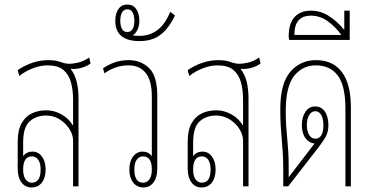

<svg xmlns="http://www.w3.org/2000/svg" viewBox="-20 -821 1642 846"><path d="M119 5Q91 5 74.5 -17.5Q58 -40 58 -77V-196Q58 -249 76 -279.5Q94 -310 122.5 -322.5Q151 -335 184 -335Q218 -335 250 -317.5Q282 -300 300 -270H302V-381Q302 -425 292.5 -459Q283 -493 259 -513Q235 -533 189 -533Q158 -533 123.5 -519.5Q89 -506 65 -486L58 -512Q87 -532 121.5 -544Q156 -556 194 -556Q225 -556 246.5 -548Q268 -540 284 -540Q304 -540 327.5 -546Q351 -552 373 -568L379 -541Q345 -517 299 -517Q296 -517 292 -518V-516Q326 -474 326 -386V0H302V-201Q302 -227 286 -252.5Q270 -278 243 -295Q216 -312 183 -312Q140 -312 111 -286.5Q82 -261 82 -193V-133Q97 -153 123 -153Q149 -153 165 -131Q181 -109 181 -74Q181 -38 164.5 -16.5Q148 5 119 5ZM120 -16Q159 -16 159 -74Q159 -102 148.5 -117Q138 -132 121 -132Q82 -132 82 -74Q82 -46 92.5 -31Q103 -16 120 -16Z M673 -400V-77Q673 -40 656.5 -17.5Q640 5 612 5Q584 5 567 -16.5Q550 -38 550 -74Q550 -110 566.5 -131.5Q583 -153 608 -153Q634 -153 649 -133V-395Q649 -466 622 -499.5Q595 -533 547 -533Q516 -533 490.5 -524Q465 -515 440 -498L434 -520Q457 -536 485 -546Q513 -556 547 -556Q601 -556 637 -521Q673 -486 673 -400ZM610 -132Q593 -132 582.5 -117.5Q572 -103 572 -74Q572 -16 611 -16Q628 -16 638.5 -31Q649 -46 649 -74Q649 -132 610 -132Z M595 -640Q488 -640 488 -729Q488 -762 502 -781.5Q516 -801 541 -801Q566 -801 580 -781.5Q594 -762 594 -729Q594 -708 586 -690.5Q578 -673 564 -665Q580 -663 595 -663Q639 -663 673 -688Q707 -713 730 -769L751 -753Q724 -696 687.5 -668Q651 -640 595 -640ZM541 -680Q557 -680 564.5 -693.5Q572 -707 572 -729Q572 -752 564.5 -766Q557 -780 541 -780Q525 -780 517.5 -766Q510 -752 510 -729Q510 -707 517.5 -693.5Q525 -680 541 -680Z M868 5Q840 5 823.5 -17.5Q807 -40 807 -77V-196Q807 -249 825 -279.5Q843 -310 871.5 -322.5Q900 -335 933 -335Q967 -335 999 -317.5Q1031 -300 1049 -270H1051V-381Q1051 -425 1041.5 -459Q1032 -493 1008 -513Q984 -533 938 -533Q907 -533 872.5 -519.5Q838 -506 814 -486L807 -512Q836 -532 870.5 -544Q905 -556 943 -556Q974 -556 995.5 -548Q1017 -540 1033 -540Q1053 -540 1076.5 -546Q1100 -552 1122 -568L1128 -541Q1094 -517 1048 -517Q1045 -517 1041 -518V-516Q1075 -474 1075 -386V0H1051V-201Q1051 -227 1035 -252.5Q1019 -278 992 -295Q965 -312 932 -312Q889 -312 860 -286.5Q831 -261 831 -193V-133Q846 -153 872 -153Q898 -153 914 -131Q930 -109 930 -74Q930 -38 913.5 -16.5Q897 5 868 5ZM869 -16Q908 -16 908 -74Q908 -102 897.5 -117Q887 -132 870 -132Q831 -132 831 -74Q831 -46 841.5 -31Q852 -16 869 -16Z M1228 0V-74Q1228 -116 1226 -147Q1224 -178 1221.5 -205.5Q1219 -233 1217 -264.5Q1215 -296 1215 -340Q1215 -454 1259.5 -505Q1304 -556 1372 -556Q1447 -556 1486.5 -503.5Q1526 -451 1526 -348V0H1502V-343Q1502 -443 1468.5 -488Q1435 -533 1371 -533Q1313 -533 1276 -486.5Q1239 -440 1239 -330Q1239 -294 1241 -266Q1243 -238 1245.5 -212Q1248 -186 1250 -156Q1252 -126 1252 -85V-40L1366 -189Q1343 -190 1326.5 -211.5Q1310 -233 1310 -270Q1310 -304 1325.5 -328Q1341 -352 1369 -352Q1396 -352 1411.5 -329.5Q1427 -307 1427 -269Q1427 -238 1413.5 -215.5Q1400 -193 1382 -170L1250 0ZM1369 -210Q1405 -210 1405 -270Q1405 -297 1395.5 -314Q1386 -331 1369 -331Q1352 -331 1342 -313.5Q1332 -296 1332 -270Q1332 -244 1342 -227Q1352 -210 1369 -210Z M1254 -645 1252 -660Q1252 -718 1278 -746Q1304 -774 1350 -774Q1393 -774 1430 -750Q1467 -726 1497 -689V-774H1521V-645ZM1277 -667H1484Q1460 -701 1425.5 -726.5Q1391 -752 1350 -752Q1277 -752 1277 -667Z"/></svg>

Font: Noto Sans Thai Looped ExtraCondensed Thin
Style: Regular
Weight: 100
Width: 2
Designer: Sasikarn Vongin, Ben Mitchell
Foundry: The Fontpad Ltd
Version: Version 1.001; ttfautohint (v1.8.4.7-5d5b)